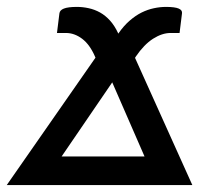

<svg xmlns="http://www.w3.org/2000/svg" viewBox="-62 -536 605 556"><path d="M356.5 -83 263 -297.5 116.5 -83ZM495 0H-42.5L214.5 -369L213 -372.5Q198 -407 175.8 -423.8Q153.5 -440.5 129 -440.5H103L110 -497Q111 -506.5 123 -511.2Q135 -516 161 -516Q178 -516 195 -512.2Q212 -508.5 227.8 -499.8Q243.5 -491 256.8 -476.2Q270 -461.5 280 -440L280.5 -438.5L281.5 -440Q296.5 -461.5 313.5 -476.2Q330.5 -491 348.2 -499.8Q366 -508.5 383.8 -512.2Q401.5 -516 418.5 -516Q444.5 -516 455.5 -511.2Q466.5 -506.5 465 -497L458 -440.5H432Q407.5 -440.5 381.2 -423.8Q355 -407 331.5 -372.5L329 -368.5Z"/></svg>

Font: Lato SemiBold
Style: Italic
Weight: 600
Italic angle: -7°
Designer: Lukasz Dziedzic with Adam Twardoch and Botio Nikoltchev
Foundry: tyPoland Lukasz Dziedzic
Version: Version 2.015; 2015-08-06; http://www.latofonts.com/